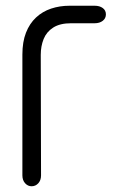

<svg xmlns="http://www.w3.org/2000/svg" viewBox="-20 -646 435 669"><path d="M222 -626H310Q327 -626 338 -618Q349 -610 349 -596Q349 -582 338 -573.5Q327 -565 310 -565H228Q189 -565 165.5 -550Q142 -535 132 -510Q122 -485 122 -455L123 -35Q123 -18 113.5 -7.5Q104 3 90 3Q77 3 67.5 -7.5Q58 -18 58 -35V-456Q58 -500 70.5 -532Q83 -564 105.5 -585Q128 -606 158 -616Q188 -626 222 -626Z"/></svg>

Font: Beiruti
Style: Regular
Weight: 400
Version: Version 1.00